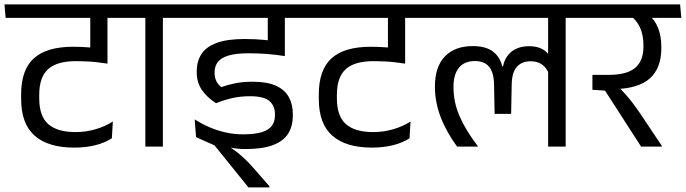

<svg xmlns="http://www.w3.org/2000/svg" viewBox="-36 -652 3050 854"><path d="M312 -572.5H537.5L532 -632.5H307ZM441.5 -593.5H366.5V-478.5L441.5 -478ZM-11 -572.5H548L542.5 -632.5H-16ZM365.5 -394.5 442 -371V-595H365.5ZM461.5 -37 466 -111.5Q430.5 -89 387.8 -76.8Q345 -64.5 300 -64.5Q219 -64.5 178.8 -99.8Q138.5 -135 138.5 -214.5V-230.5Q138.5 -308.5 177.8 -344.2Q217 -380 301.5 -380Q324.5 -380 347.2 -379Q370 -378 393 -375.5Q416 -373 442 -369V-430.5Q399 -438 362.5 -441Q326 -444 289.5 -444Q171.5 -444 114.8 -392.8Q58 -341.5 58 -232.5V-212Q58 -101 118.5 -48.2Q179 4.5 293.5 4.5Q346 4.5 388.5 -6.2Q431 -17 461.5 -37Z M688.5 0V-593.5H610.5V0ZM800 -572.5 794.5 -632.5H498.5L505 -572.5Z M1101.5 -572.5H1326.5L1321.5 -632.5H1096ZM1230.5 -593.5H1155.5V-478.5L1230.5 -478ZM1336 -572.5 1330.5 -632.5H762.5L768 -572.5ZM1155 -590.5V-425L1231 -405.5V-590.5ZM1162.5 181.5V176.5L1092.5 96.5Q1075.5 77 1059.2 61Q1043 45 1025.8 31Q1008.5 17 987.5 2.5V-13.5L836 -42L918 -5.5L1069 181.5ZM830 -121 836 -42 917 -17Q946 -7 980 2Q1014 11 1055 11Q1130 11 1176.5 -6Q1223 -23 1244.8 -56.2Q1266.5 -89.5 1266.5 -138V-144Q1266.5 -188 1248.5 -220.5Q1230.5 -253 1191.2 -270.8Q1152 -288.5 1087.5 -288.5Q1046.5 -288.5 1012.5 -282Q978.5 -275.5 948 -264.5Q933.5 -276.5 926 -292Q918.5 -307.5 918.5 -327.5V-330Q918.5 -358 933.2 -376.8Q948 -395.5 981.2 -405.2Q1014.5 -415 1069.5 -415Q1110.5 -415 1150.8 -412Q1191 -409 1231 -402.5V-461.5Q1186 -470 1143.2 -474.2Q1100.5 -478.5 1052 -478.5Q974 -478.5 927.2 -461Q880.5 -443.5 859.8 -411.2Q839 -379 839 -334V-330.5Q839 -286 861.5 -252.5Q884 -219 925 -193Q961 -207.5 997.5 -215.8Q1034 -224 1075.5 -224Q1138 -224 1162.5 -202.5Q1187 -181 1187 -144V-139.5Q1187 -111 1172.8 -92Q1158.5 -73 1127.2 -63.8Q1096 -54.5 1045 -54.5Q1005 -54.5 968 -62.8Q931 -71 896.5 -85.8Q862 -100.5 830 -121Z M1636 -572.5H1861.5L1856 -632.5H1631ZM1765.5 -593.5H1690.5V-478.5L1765.5 -478ZM1313 -572.5H1872L1866.5 -632.5H1308ZM1689.5 -394.5 1766 -371V-595H1689.5ZM1785.5 -37 1790 -111.5Q1754.5 -89 1711.8 -76.8Q1669 -64.5 1624 -64.5Q1543 -64.5 1502.8 -99.8Q1462.5 -135 1462.5 -214.5V-230.5Q1462.5 -308.5 1501.8 -344.2Q1541 -380 1625.5 -380Q1648.5 -380 1671.2 -379Q1694 -378 1717 -375.5Q1740 -373 1766 -369V-430.5Q1723 -438 1686.5 -441Q1650 -444 1613.5 -444Q1495.5 -444 1438.8 -392.8Q1382 -341.5 1382 -232.5V-212Q1382 -101 1442.5 -48.2Q1503 4.5 1617.5 4.5Q1670 4.5 1712.5 -6.2Q1755 -17 1785.5 -37Z M2480 -593.5H2402V0H2480ZM2350.5 -572.5H2591.5L2586 -632.5H2345.5ZM1826 -572.5H2539L2533.5 -632.5H1820.5ZM2067 -447Q1987 -447 1942.8 -401Q1898.5 -355 1898.5 -267Q1898.5 -198.5 1923.5 -132.5Q1948.5 -66.5 1997 0H2089.5V-1.5Q2035 -73 2008 -135.5Q1981 -198 1981 -264.5Q1981 -321.5 2005.5 -351Q2030 -380.5 2076 -380.5Q2118.5 -380.5 2139.5 -355Q2160.5 -329.5 2161.5 -276.5L2164 -145.5H2237.5L2240 -276.5Q2241 -330 2263 -354.8Q2285 -379.5 2324 -379.5Q2355 -379.5 2375.2 -364.8Q2395.5 -350 2405.5 -324L2411 -399Q2398.5 -421.5 2375.5 -434Q2352.5 -446.5 2317.5 -446.5Q2270.5 -446.5 2240.2 -423Q2210 -399.5 2201.5 -357H2198Q2188 -399 2156.2 -423Q2124.5 -447 2067 -447Z M2994.5 -572.5 2989 -632.5H2552L2556.5 -572.5ZM2907.5 0V-3.5L2809 -151Q2791 -177 2776.5 -196Q2762 -215 2746.2 -232.5Q2730.5 -250 2709.5 -271V-294L2599 -319V-252.5L2655 -249L2815.5 0ZM2847 -587.5H2761.5Q2794 -565.5 2810 -531.2Q2826 -497 2826 -450V-445Q2826 -381.5 2789.2 -350.2Q2752.5 -319 2672 -319H2599L2651 -255L2692.5 -255.5Q2802.5 -257 2854 -302.8Q2905.5 -348.5 2905.5 -438.5V-444Q2905.5 -491.5 2890.8 -528.5Q2876 -565.5 2847 -587.5Z"/></svg>

Font: Anek Devanagari Medium
Style: Regular
Weight: 400
Version: Version 1.003